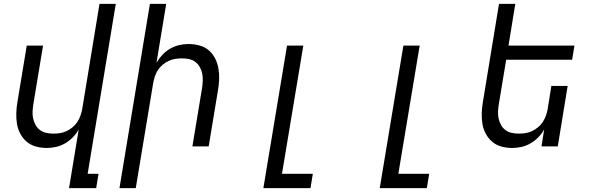

<svg xmlns="http://www.w3.org/2000/svg" viewBox="-20 -755 3040 990"><path d="M336 215 386 -88Q374 -66 355.5 -47Q337 -28 315 -15.5Q293 -3 269 2.5Q245 8 221 8Q192 8 165 0.5Q138 -7 118 -24Q98 -41 85 -65Q72 -89 67.5 -116.5Q63 -144 64 -172.5Q65 -201 70 -230L118 -520H202L152 -218Q149 -199 148 -180Q147 -161 151 -143.5Q155 -126 163.5 -110.5Q172 -95 186 -84.5Q200 -74 218 -70Q236 -66 255 -66Q272 -66 289 -68.5Q306 -71 323 -79Q340 -87 354.5 -99Q369 -111 379 -126.5Q389 -142 395 -159Q401 -176 404 -193L493 -735H577L432 141H488L476 215Z M596 215 753 -735H837L787 -432Q800 -454 818 -473Q836 -492 858 -504.5Q880 -517 904 -522.5Q928 -528 952 -528Q981 -528 1008.5 -520.5Q1036 -513 1056 -496Q1076 -479 1088.5 -455Q1101 -431 1106 -403.5Q1111 -376 1110 -347.5Q1109 -319 1104 -290L1056 0H972L1022 -302Q1025 -321 1025.5 -340Q1026 -359 1022.5 -376.5Q1019 -394 1010 -409.5Q1001 -425 987.5 -435.5Q974 -446 956 -450Q938 -454 919 -454Q902 -454 884.5 -451.5Q867 -449 850 -441Q833 -433 818.5 -421Q804 -409 794 -393.5Q784 -378 778.5 -361Q773 -344 770 -327L680 215Z M1338 215 1460 -520H1544L1434 141H1593L1581 215Z M1938 215 2060 -520H2144L2034 141H2193L2181 215Z M2621 8Q2592 8 2565 0.5Q2538 -7 2518 -24Q2498 -41 2485 -65Q2472 -89 2467.5 -116.5Q2463 -144 2464 -172.5Q2465 -201 2470 -230L2553 -735H2637L2602 -520H2942L2930 -447H2590L2552 -218Q2549 -199 2548 -180Q2547 -161 2551 -143.5Q2555 -126 2563.5 -110.5Q2572 -95 2586 -84.5Q2600 -74 2618 -70Q2636 -66 2655 -66Q2672 -66 2689 -68.5Q2706 -71 2723 -79Q2740 -87 2754.5 -99Q2769 -111 2779 -126.5Q2789 -142 2795 -159Q2801 -176 2804 -193L2823 -312H2907L2856 0H2772L2786 -88Q2774 -66 2755.5 -47Q2737 -28 2715 -15.5Q2693 -3 2669 2.5Q2645 8 2621 8Z"/></svg>

Font: Iosevka Extended
Style: Italic
Weight: 400
Width: 7
Italic angle: -9°
Monospace: yes
Designer: Belleve Invis
Foundry: Belleve Invis
Version: Version 32.5.0; ttfautohint (v1.8.4)